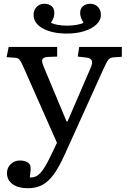

<svg xmlns="http://www.w3.org/2000/svg" viewBox="-20 -768 671 1018"><path d="M127 230Q77 230 47 208.5Q17 187 17 150Q17 121 37 102Q57 83 85 83Q109 83 125 92Q141 101 142 118Q143 125 142.5 134.5Q142 144 138 173Q160 174 177 163.5Q194 153 212.5 125Q231 97 255 46L282 -11L105 -411Q92 -441 84 -451Q76 -461 59 -462L15 -465L26 -519H283V-468L231 -466Q215 -465 206.5 -456Q198 -447 211 -416L333 -124H338L461 -409Q472 -434 466.5 -447Q461 -460 437 -463L392 -468L400 -519H626V-467L583 -464Q565 -463 556 -453Q547 -443 532 -410L322 54Q293 118 265 156.5Q237 195 204.5 212.5Q172 230 127 230ZM335 -590Q257 -590 207.5 -617Q158 -644 158 -690Q158 -714 174 -731Q190 -748 215 -748Q238 -748 253 -736Q268 -724 268 -700Q268 -687 264.5 -675.5Q261 -664 250 -647Q264 -640 287 -636Q310 -632 335 -632Q361 -632 385 -636Q409 -640 423 -647Q413 -664 409 -675.5Q405 -687 405 -700Q405 -723 420.5 -735.5Q436 -748 458 -748Q484 -748 499.5 -731Q515 -714 515 -690Q515 -660 490.5 -637.5Q466 -615 425.5 -602.5Q385 -590 335 -590Z"/></svg>

Font: Literata 7pt
Style: Regular
Weight: 400
Designer: Latin by Veronika Burian and Jose Scaglione. Greek by Irene Vlachou. Cyrillic by Vera Evstafieva.
Foundry: TypeTogether
Version: Version 3.002